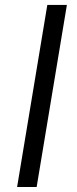

<svg xmlns="http://www.w3.org/2000/svg" viewBox="-20 -747 306 767"><path d="M247.2 -727.3H169L48.3 0H126.4Z"/></svg>

Font: Margiela Sans
Style: Italic
Weight: 400
Italic angle: -9.39999°
Designer: Stefan Endress, Andreas Faust
Version: Version 1.100;FEAKit 1.0